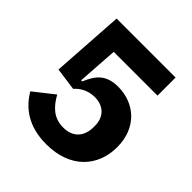

<svg xmlns="http://www.w3.org/2000/svg" viewBox="-191 -834 983 983"><g transform="rotate(45 300.0 -343.0)"><path d="M522 -698H95L69 -303L192 -286C210 -307 246 -335 300 -335C365 -335 405 -295 405 -231V-223C405 -155 368 -110 296 -110C224 -110 185 -154 155 -208L46 -122C88 -51 160 12 295 12C467 12 563 -93 563 -235C563 -375 467 -457 348 -457C259 -457 226 -412 198 -346H190L205 -567H522Z"/></g></svg>

Font: IBM Plex Devanagari
Style: Bold
Weight: 700
Designer: Mike Abbink, Paul van der Laan, Pieter van Rosmalen, Erin McLaughlin
Foundry: Bold Monday
Version: Version 1.0